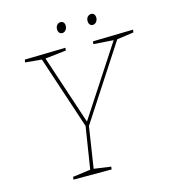

<svg xmlns="http://www.w3.org/2000/svg" viewBox="-121 -928 914 1026"><g transform="rotate(-15 336.5 -415.5)"><path d="M158 0 160 -15 265 -29 257 -21 296 -268 298 -251 159 -670 168 -663 70 -672 73 -687 299 -692 297 -677 174 -663 179 -670 310 -275H304L562 -670L565 -664L448 -672L450 -687L673 -692L671 -677L571 -663L582 -670L309 -251L314 -268L276 -21L271 -29L371 -15L369 0ZM303 -772Q293 -772 287 -779.5Q281 -787 281 -799Q281 -813 289 -822Q297 -831 309 -831Q319 -831 325 -824Q331 -817 331 -805Q331 -792 323 -782Q315 -772 303 -772ZM472 -772Q462 -772 456 -779.5Q450 -787 450 -799Q450 -813 458 -822Q466 -831 478 -831Q488 -831 494 -824Q500 -817 500 -805Q500 -792 492 -782Q484 -772 472 -772Z"/></g></svg>

Font: Bitter Thin
Style: Italic
Weight: 100
Italic angle: -9°
Designer: Sol Matas, and Bitter project Authors
Foundry: Sol Matas
Version: Version 2.002